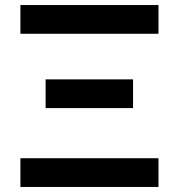

<svg xmlns="http://www.w3.org/2000/svg" viewBox="-20 -742 709 762"><path d="M609 -608V-722H61V-608ZM508 -313V-427H161V-313ZM609 0V-114H61V0Z"/></svg>

Font: Perun SemiBold
Style: Regular
Weight: 600
Foundry: Copyright (c) Stefan Peev, Context Ltd, 2016
Version: Version 1.089